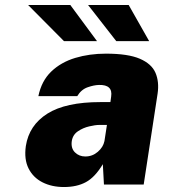

<svg xmlns="http://www.w3.org/2000/svg" viewBox="-20 -743 694 773"><path d="M237.5 10Q188.5 10 151 -9Q113.5 -28 95 -64.8Q76.5 -101.5 84 -155Q97 -239 170.8 -285.5Q244.5 -332 384.5 -332H424.5L427.5 -354Q435 -402.5 378.5 -401Q358 -400.5 332.5 -391.5Q307 -382.5 291 -356H134.5Q147 -417 186.2 -454.8Q225.5 -492.5 282.8 -509.8Q340 -527 406.5 -527Q495.5 -527 543 -506.5Q590.5 -486 606 -449.8Q621.5 -413.5 614.5 -366L558.5 0H398.5L394 -82Q362.5 -29.5 326 -9.8Q289.5 10 237.5 10ZM323.5 -113Q352 -113 373.8 -131.8Q395.5 -150.5 400.5 -175L410.5 -240H379.5Q364 -240 339.2 -234.2Q314.5 -228.5 293.8 -214.5Q273 -200.5 269 -175Q265 -146 281.8 -129.5Q298.5 -113 323.5 -113ZM498 -723 580.5 -577.5H448L334.5 -723ZM263 -723 370.5 -577.5H237.5L93 -723Z"/></svg>

Font: Public Sans Black
Style: Italic
Weight: 900
Italic angle: -8°
Designer: The Public Sans project authors (U.S. Web Design System). Libre Franklin designed by Pablo Impallari and Rodrigo Fuenzal
Version: Version 1.007; ttfautohint (v1.8.1) -l 8 -r 50 -G 200 -x 14 